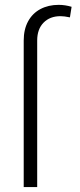

<svg xmlns="http://www.w3.org/2000/svg" viewBox="-20 -759 326 779"><path d="M76.2 0V-594.7Q76.2 -639.6 94 -672.4Q111.8 -705.1 144 -722.2Q176.3 -739.3 217.8 -739.3Q244.1 -739.3 270.5 -731.4L263.7 -688.5Q240.7 -693.4 225.6 -693.4Q182.6 -693.4 156.7 -667Q130.9 -640.6 130.9 -594.7V0Z"/></svg>

Font: Pretendard Std ExtraLight
Style: Regular
Weight: 200
Designer: Base glyphs from Inter by Rasmus Andersson; Hangeul glyphs from Noto Sans CJK(Source Han Sans) by Jang Soo-young and Kan
Foundry: Kil Hyung-jin
Version: Version 1.309